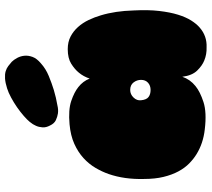

<svg xmlns="http://www.w3.org/2000/svg" viewBox="-58 -744 821 744"><g transform="rotate(-90 352.0 -372.5)"><path d="M419 -435Q427 -459 442 -477Q455 -493 476.5 -506.5Q498 -520 533 -520Q561 -520 582 -509Q603 -498 619 -480Q635 -462 646 -439Q657 -416 664 -392Q681 -336 683 -265Q686 -208 681 -165.5Q676 -123 666.5 -92.5Q657 -62 644 -41.5Q631 -21 617 -9Q584 20 540 18Q513 19 489 9Q469 1 450 -18.5Q431 -38 426 -76Q416 -46 390 -25Q368 -7 328 6Q288 19 222 11Q168 5 126 -21Q108 -32 90.5 -49Q73 -66 59.5 -91Q46 -116 38 -149Q30 -182 30 -225Q28 -300 49 -361Q58 -387 73 -412.5Q88 -438 111 -459Q134 -480 166 -494.5Q198 -509 242 -513Q298 -518 332 -506.5Q366 -495 386 -479Q409 -461 419 -435ZM375 -278Q358 -278 345.5 -265Q333 -252 335 -236Q337 -215 347.5 -207Q358 -199 375 -199Q392 -199 403 -209Q414 -219 414 -236Q414 -252 404 -265Q394 -278 375 -278ZM251 -667Q259 -677 274.5 -690.5Q290 -704 308 -716.5Q326 -729 345.5 -739.5Q365 -750 381 -755Q403 -762 419.5 -763Q436 -764 447.5 -760.5Q459 -757 467.5 -750.5Q476 -744 484 -737Q492 -729 499 -716Q506 -703 507.5 -688Q509 -673 503 -656.5Q497 -640 478 -624Q457 -605 429 -593.5Q401 -582 375 -574Q345 -565 315 -560Q299 -556 284 -558Q271 -560 258 -566Q245 -572 237 -589Q229 -604 230 -618Q231 -632 236 -643Q241 -655 251 -667Z"/></g></svg>

Font: Sniglet
Style: ExtraBold
Weight: 800
Version: Version 2.000; ttfautohint (v0.95) -l 8 -r 50 -G 200 -x 14 -